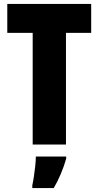

<svg xmlns="http://www.w3.org/2000/svg" viewBox="-20 -800 500 975"><path d="M315 -66H146V-633H17V-780H443V-633H315ZM316 6Q293 86 253 155H144V141Q148 124 152 97Q156 70 159 42.5Q162 15 162 -5H316Z"/></svg>

Font: Noto Sans Malayalam UI ExtraCondensed Black
Style: Regular
Weight: 900
Width: 2
Designer: Jelle Bosma - Monotype Design Team
Foundry: Monotype Imaging Inc.
Version: Version 2.104; ttfautohint (v1.8.4.7-5d5b)